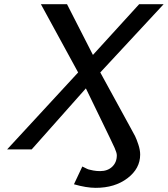

<svg xmlns="http://www.w3.org/2000/svg" viewBox="-20 -715 803 919"><path d="M14.2 0 354 -368.2 175.8 -694.8H300.8L424.8 -452.1L646 -694.8H763.2L460 -368.2L603 -106.9Q619.1 -78.1 626.5 -63.5Q633.8 -48.8 642.3 -22.9Q650.9 2.9 650.9 24.9Q650.9 91.8 590.3 137.9Q529.8 184.1 438 184.1Q393.1 184.1 334 167L374 82Q375 82 386.5 88.1Q397.9 94.2 404.5 96.2Q411.1 98.1 426.5 101.1Q441.9 104 459 104Q495.1 104 517.1 83Q539.1 62 539.1 28.8Q539.1 28.8 539.1 27.8Q539.1 16.6 528.6 -7.1Q518.1 -30.8 462.9 -144Q419.9 -231.9 391.1 -292L131.8 0Z"/></svg>

Font: CMU Bright
Style: SemiBoldOblique
Weight: 600
Italic angle: -12°
Version: Version 0.7.0